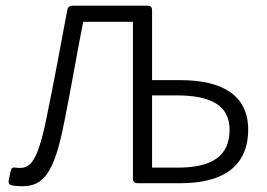

<svg xmlns="http://www.w3.org/2000/svg" viewBox="-20 -644 938 675"><path d="M614.3 -362.3H514.6V-608.4C514.6 -618.2 508.8 -624 499 -624H234.4C225.6 -624 218.8 -619.1 216.8 -610.4C191.4 -473.6 168.9 -351.6 142.6 -224.6C111.3 -73.2 85 -53.7 49.8 -53.7C44.9 -53.7 40 -53.7 35.2 -54.7C26.4 -56.6 19.5 -53.7 17.6 -43L10.7 -11.7C8.8 -1 11.7 5.9 22.5 7.8C34.2 9.8 44.9 10.7 57.6 10.7C129.9 10.7 169.9 -29.3 206.1 -215.8C229.5 -332 249 -448.2 272.5 -567.4H447.3V-15.6C447.3 -5.9 453.1 0 462.9 0H616.2C762.7 0 852.5 -58.6 852.5 -188.5C852.5 -311.5 757.8 -362.3 614.3 -362.3ZM604.5 -54.7H514.6V-308.6H601.6C724.6 -308.6 787.1 -271.5 787.1 -187.5C787.1 -94.7 724.6 -54.7 604.5 -54.7Z"/></svg>

Font: Ed Sans Neue Light
Style: Regular
Weight: 300
Designer: Stephen Hutchings
Version: Version 1.004;PS 001.004;hotconv 1.0.88;makeotf.lib2.5.64775